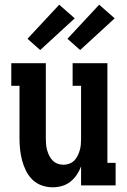

<svg xmlns="http://www.w3.org/2000/svg" viewBox="-20 -789 540 817"><path d="M204 8Q180 8 157.5 0Q135 -8 118 -24.5Q101 -41 90.5 -62.5Q80 -84 74 -106.5Q68 -129 65.5 -152.5Q63 -176 63 -200V-424H28V-520H175V-200Q175 -187 176 -174.5Q177 -162 180.5 -150Q184 -138 189.5 -126.5Q195 -115 204 -106Q213 -97 225 -92.5Q237 -88 250 -88Q263 -88 275 -92.5Q287 -97 296 -106Q305 -115 310.5 -126.5Q316 -138 319.5 -150Q323 -162 324 -174.5Q325 -187 325 -200V-424H289V-520H437V-96H472V0H325V-81Q318 -62 306.5 -45Q295 -28 279 -15.5Q263 -3 243.5 2.5Q224 8 204 8ZM321 -576 267 -624 402 -769 468 -711ZM151 -576 97 -624 232 -769 298 -711Z"/></svg>

Font: Iosevka Curly Slab
Style: Bold
Weight: 700
Monospace: yes
Designer: Belleve Invis
Foundry: Belleve Invis
Version: Version 22.1.2; ttfautohint (v1.8.4)